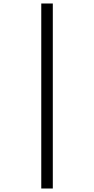

<svg xmlns="http://www.w3.org/2000/svg" viewBox="-20 -819 540 1098"><path d="M216 -799H282V259H216Z"/></svg>

Font: Noto Serif Sinhala SemiCondensed Medium
Style: Regular
Weight: 500
Width: 4
Designer: Jelle Bosma - Monotype Design Team
Foundry: Monotype Imaging Inc.
Version: Version 2.007; ttfautohint (v1.8.4.7-5d5b)